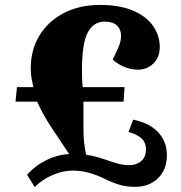

<svg xmlns="http://www.w3.org/2000/svg" viewBox="-20 -745 737 780"><path d="M90 -35Q124 -73 169 -95Q214 -117 261 -119Q224 -174 189 -227Q154 -280 131 -332H43L49 -391H116Q111 -411 108 -428.5Q105 -446 105 -469Q105 -543 140.5 -601Q176 -659 239.5 -692Q303 -725 386 -725Q466 -725 520 -702Q574 -679 601.5 -640Q629 -601 629 -553Q629 -513 603.5 -487.5Q578 -462 540 -462Q512 -462 484.5 -473.5Q457 -485 438 -503L459 -548Q480 -594 466.5 -625.5Q453 -657 405 -657Q359 -657 336 -612Q313 -567 313 -459Q313 -439 313.5 -423.5Q314 -408 316 -391H486L482 -332H319Q319 -280 319 -221.5Q319 -163 330 -116Q350 -114 373 -107.5Q396 -101 413 -95Q437 -86 460 -80Q483 -74 505 -74Q534 -74 553.5 -90.5Q573 -107 573 -138Q573 -167 554 -183.5Q535 -200 502 -209L521 -259Q591 -244 624.5 -205.5Q658 -167 658 -116Q658 -55 621.5 -20.5Q585 14 530 14Q491 14 461.5 4.5Q432 -5 400 -21Q371 -35 340 -43.5Q309 -52 275 -52Q235 -52 192.5 -33.5Q150 -15 121 15Z"/></svg>

Font: Literata 36pt ExtraBold
Style: Italic
Weight: 800
Italic angle: -2°
Designer: Latin by Veronika Burian and Jose Scaglione. Greek by Irene Vlachou. Cyrillic by Vera Evstafieva
Foundry: TypeTogether
Version: Version 3.002